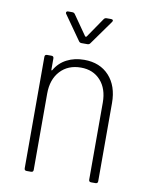

<svg xmlns="http://www.w3.org/2000/svg" viewBox="-80 -759 636 818"><g transform="rotate(10 237.5 -350.0)"><path d="M400 -348V-10Q400 0 390 0H371Q361 0 361 -10V-343Q361 -403 329 -438.5Q297 -474 244 -474Q188 -474 154.5 -437.5Q121 -401 121 -340V-10Q121 0 111 0H92Q82 0 82 -10V-492Q82 -502 92 -502H111Q121 -502 121 -492V-444Q121 -441 122.5 -440.5Q124 -440 125 -442Q144 -475 177 -492Q210 -509 252 -509Q320 -509 360 -465.5Q400 -422 400 -348ZM140 -694Q140 -696 142 -698Q144 -700 148 -700H166Q174 -700 178 -694L238 -608Q239 -607 241 -607Q243 -607 244 -608L303 -694Q307 -700 315 -700H334Q340 -700 342 -696.5Q344 -693 340 -688L265 -583Q261 -577 253 -577H228Q220 -577 216 -583L142 -688Q140 -690 140 -694Z"/></g></svg>

Font: Barlow Semi Condensed ExLight
Style: Regular
Weight: 275
Width: 4
Designer: Jeremy Tribby
Foundry: Tribby Type
Version: Version 1.408